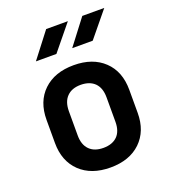

<svg xmlns="http://www.w3.org/2000/svg" viewBox="-143 -889 886 1002"><g transform="rotate(-20 299.5 -388.0)"><path d="M323.2 -645 430.2 -785.2H552.2L437 -645ZM121.6 -645 229.5 -785.2H350.1L235.4 -645ZM299.3 8.8Q193.4 8.8 131.3 -50.3Q69.3 -109.9 69.3 -210.9V-338.9Q69.3 -440.9 131.3 -500Q193.4 -559.1 299.3 -559.1Q404.8 -559.1 466.8 -500Q528.8 -440.9 528.8 -338.9V-210.9Q528.8 -109.9 466.8 -50.3Q404.8 8.8 299.3 8.8ZM299.3 -100.1Q348.6 -100.1 376.5 -127.4Q403.8 -154.8 403.8 -207V-342.8Q403.8 -394.5 376.5 -422.4Q349.1 -449.7 299.3 -450.2Q249.5 -450.2 222.2 -422.4Q194.8 -395 194.3 -342.8V-207Q194.3 -155.3 222.2 -127.4Q249.5 -100.1 299.3 -100.1Z"/></g></svg>

Font: UDEV Gothic 35
Style: Bold
Weight: 700
Version: v2.1.0; ttfautohint (v1.8.4.7-5d5b-dirty) -l 6 -r 45 -G 200 